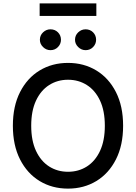

<svg xmlns="http://www.w3.org/2000/svg" viewBox="-20 -1111 808 1141"><path d="M711.6 -363.6Q711.6 -247.5 669 -163.7Q626.4 -79.9 552.4 -35Q478.3 9.9 384.2 9.9Q289.8 9.9 215.7 -35Q141.7 -79.9 99.1 -163.7Q56.5 -247.5 56.5 -363.6Q56.5 -480.1 99.1 -563.7Q141.7 -647.4 215.7 -692.3Q289.8 -737.2 384.2 -737.2Q478.3 -737.2 552.4 -692.3Q626.4 -647.4 669 -563.7Q711.6 -480.1 711.6 -363.6ZM603 -363.6Q603 -452.4 574.4 -513.3Q545.8 -574.2 496.3 -605.6Q446.7 -637.1 384.2 -637.1Q321.7 -637.1 272.2 -605.6Q222.7 -574.2 194.1 -513.3Q165.5 -452.4 165.5 -363.6Q165.5 -275.2 194.1 -214.1Q222.7 -153.1 272.2 -121.6Q321.7 -90.2 384.2 -90.2Q446.7 -90.2 496.3 -121.6Q545.8 -153.1 574.4 -214.1Q603 -275.2 603 -363.6ZM279.8 -812.9Q255 -812.9 236 -831.3Q217 -849.8 217 -874.6Q217 -900.9 236 -918.9Q255 -936.8 279.8 -936.8Q306.5 -936.8 324.4 -918.9Q342.3 -900.9 342.3 -874.6Q342.3 -849.8 324.4 -831.3Q306.5 -812.9 279.8 -812.9ZM488.6 -812.9Q463.8 -812.9 444.8 -831.3Q425.8 -849.8 425.8 -874.6Q425.8 -900.9 444.8 -918.9Q463.8 -936.8 488.6 -936.8Q515.3 -936.8 533.2 -918.9Q551.1 -900.9 551.1 -874.6Q551.1 -849.8 533.2 -831.3Q515.3 -812.9 488.6 -812.9ZM552.6 -1090.9V-1016.3H215.6V-1090.9Z"/></svg>

Font: Inter Zeller Medium
Style: Regular
Weight: 500
Designer: Rasmus Andersson; Joe Bland
Foundry: zeller
Version: Version 3.015;git-dec3a8cb1